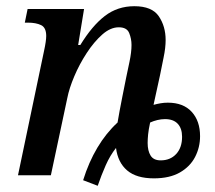

<svg xmlns="http://www.w3.org/2000/svg" viewBox="-20 -565 693 619"><path d="M248 16Q266 -42 294 -89Q322 -136 359 -170Q362 -187 365.5 -207Q369 -227 374 -251L387 -316Q391 -335 397.5 -366Q404 -397 404 -420Q404 -440 396.5 -458.5Q389 -477 363 -477Q336 -477 309.5 -453.5Q283 -430 259.5 -394Q236 -358 219.5 -319Q203 -280 197 -249L144 0H38L122 -401Q129 -433 129 -449Q129 -476 112.5 -484Q96 -492 70 -492H60L69 -536H251L232 -420H239Q277 -482 318 -513.5Q359 -545 413 -545Q470 -545 492 -512.5Q514 -480 514 -436Q514 -411 507.5 -380Q501 -349 496 -323L475 -227Q486 -230 497.5 -232Q509 -234 521 -234Q571 -234 598 -204.5Q625 -175 625 -126Q625 -90 609 -59Q593 -28 560 -9Q527 10 476 10Q420 10 390 -15.5Q360 -41 354 -88Q335 -64 321 -32.5Q307 -1 295 34ZM498 -48Q529 -48 548 -68.5Q567 -89 567 -124Q567 -151 553 -166Q539 -181 512 -181Q500 -181 487.5 -178Q475 -175 464 -170Q459 -147 457.5 -131.5Q456 -116 456 -104Q456 -79 465.5 -63.5Q475 -48 498 -48Z"/></svg>

Font: Noto Serif SemiCondensed Medium
Style: Italic
Weight: 500
Width: 4
Italic angle: -12°
Designer: Monotype Design Team
Foundry: Monotype Imaging Inc.
Version: Version 2.013